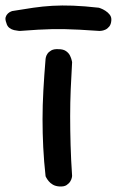

<svg xmlns="http://www.w3.org/2000/svg" viewBox="-111 -676 423 695"><path d="M104 -1Q90 -2 80.5 -7.5Q71 -13 65 -20.5Q59 -28 56.5 -33Q54 -38 54 -38Q48 -92 45.5 -143Q43 -194 43 -244.5Q43 -295 46 -349Q49 -403 54 -463Q54 -463 55 -468.5Q56 -474 60.5 -481Q65 -488 74.5 -493.5Q84 -499 101 -498Q118 -498 128 -491Q138 -484 142.5 -474.5Q147 -465 148.5 -458Q150 -451 150 -451Q147 -401 145 -353Q143 -305 143 -255Q143 -205 144.5 -151.5Q146 -98 150 -39Q150 -39 149 -33Q148 -27 143.5 -19.5Q139 -12 130 -6Q121 0 104 -1ZM292 -602Q291 -588 284.5 -580Q278 -572 270 -568.5Q262 -565 255.5 -564.5Q249 -564 249 -564Q207 -567 177 -568.5Q147 -570 123.5 -570.5Q100 -571 77 -570.5Q54 -570 26.5 -568.5Q-1 -567 -39 -564Q-39 -564 -45 -564.5Q-51 -565 -60 -567Q-69 -569 -77 -575Q-85 -581 -88 -593Q-93 -606 -90.5 -614Q-88 -622 -82.5 -627Q-77 -632 -72 -634Q-67 -636 -67 -636Q-25 -643 9.5 -648Q44 -653 78.5 -655Q113 -657 153.5 -655.5Q194 -654 247 -648Q247 -648 254 -645.5Q261 -643 270.5 -637Q280 -631 286.5 -622.5Q293 -614 292 -602Z"/></svg>

Font: Sour Gummy
Style: Regular
Weight: 400
Designer: Stefie Justprince
Foundry: Eifetstype
Version: Version 1.000